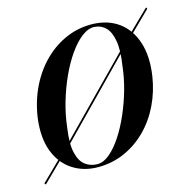

<svg xmlns="http://www.w3.org/2000/svg" viewBox="-88 -527 622 622"><g transform="rotate(-15 223.0 -216.0)"><path d="M-10.5 17Q-11.5 16 -11.2 15Q-11 14 -10.5 13L83.5 -79L96.5 -91.5L348.5 -348.5L358 -358L451 -448.5Q452 -450 453.2 -450.2Q454.5 -450.5 455.5 -449.5Q456.5 -449 456.5 -447.8Q456.5 -446.5 455.5 -445L362 -353L353 -345L99.5 -86L86.5 -74L-5.5 16.5Q-7 18 -8.2 18Q-9.5 18 -10.5 17ZM274.5 -444Q325 -442 360 -416Q395 -390 410.2 -343Q425.5 -296 416 -231.5Q408.5 -181.5 387.5 -137.8Q366.5 -94 334 -61.2Q301.5 -28.5 260 -10Q218.5 8.5 170.5 8.5Q123 8.5 86 -15.2Q49 -39 31.2 -85.2Q13.5 -131.5 22.5 -198.5Q31 -254 53.8 -299.5Q76.5 -345 110.5 -378Q144.5 -411 186.2 -428.2Q228 -445.5 274.5 -444ZM171 -1.5Q191.5 -1.5 212.2 -19Q233 -36.5 252.5 -66Q272 -95.5 288.2 -132.8Q304.5 -170 315.8 -210Q327 -250 331 -288Q339 -338.5 333.5 -370.2Q328 -402 313 -417Q298 -432 276.5 -433.5Q255.5 -435 233.5 -418.2Q211.5 -401.5 190.8 -372Q170 -342.5 152.8 -304.8Q135.5 -267 123.2 -225Q111 -183 106.5 -142Q98.5 -89 105.8 -58.2Q113 -27.5 130.5 -14.5Q148 -1.5 171 -1.5Z"/></g></svg>

Font: Fraunces 120pt
Style: Italic
Weight: 400
Italic angle: -16°
Version: Version 1.000;[b76b70a41]